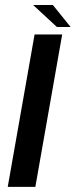

<svg xmlns="http://www.w3.org/2000/svg" viewBox="-20 -724 296 744"><path d="M10 0H117L221 -590.5H114ZM200.5 -619.5H253.5L185 -704.5H108.5Z"/></svg>

Font: Anybody SemiExpanded
Style: Italic
Weight: 400
Width: 6
Italic angle: -10°
Version: Version 1.113;gftools[0.9.25]